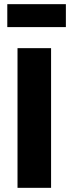

<svg xmlns="http://www.w3.org/2000/svg" viewBox="-20 -901 336 921"><path d="M64 -670V0H225V-670ZM15 -771H296V-881H15Z"/></svg>

Font: LT Wave Alt Black
Style: Regular
Weight: 900
Designer: Daniel Lyons
Version: Version 2.5 (Glyphs App)